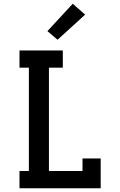

<svg xmlns="http://www.w3.org/2000/svg" viewBox="-20 -1004 640 1024"><path d="M84 0V-92H134V-643H84V-735H315V-643H241V-92H420V-159H517V0ZM287 -792 233 -838 368 -984 434 -926Z"/></svg>

Font: Iosevka Etoile Semibold
Style: Regular
Weight: 600
Designer: Belleve Invis
Foundry: Belleve Invis
Version: Version 22.1.2; ttfautohint (v1.8.4)